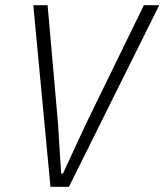

<svg xmlns="http://www.w3.org/2000/svg" viewBox="-20 -718 632 738"><path d="M174 0 108 -698H163L203 -243L215 -51H222L311 -243L533 -698H592L245 0Z"/></svg>

Font: IBM Plex Sans Cond Light
Style: Italic
Weight: 300
Width: 3
Italic angle: -11°
Designer: Mike Abbink, Paul van der Laan, Pieter van Rosmalen
Foundry: Bold Monday
Version: Version 1.3